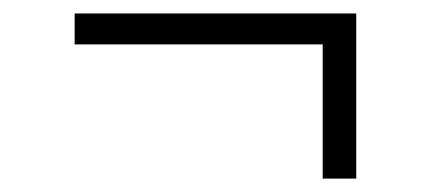

<svg xmlns="http://www.w3.org/2000/svg" viewBox="-20 -373 640 285"><path d="M459 -107.9V-307.1H90.8V-353H508.8V-107.9Z"/></svg>

Font: Office Code Pro Light
Style: Regular
Weight: 300
Designer: Nathan Rutzky & Paul D. Hunt
Foundry: Adobe Systems Incorporated
Version: Version 1.004;PS 001.004;hotconv 1.0.70;makeotf.lib2.5.58329